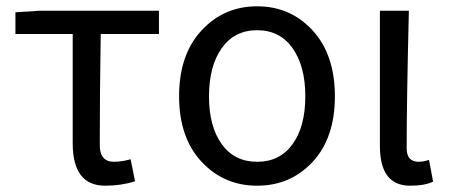

<svg xmlns="http://www.w3.org/2000/svg" viewBox="-20 -577 1427 610"><path d="M409 -1Q365 13 314 13Q211 13 211 -122V-469H29V-538L107 -543H485V-469H300Q297 -284 297 -116Q297 -63 342 -63Q366 -63 395 -71Z M973.5 -63Q903 13 797 13Q691 13 620 -63.5Q549 -140 549 -271.5Q549 -403 620 -480Q691 -557 797 -557Q903 -557 973.5 -480Q1044 -403 1044 -271Q1044 -139 973.5 -63ZM684.5 -119Q725 -63 797 -63Q869 -63 909.5 -119Q950 -175 950 -271Q950 -367 909.5 -424Q869 -481 797 -481Q725 -481 684.5 -424Q644 -367 644 -271Q644 -175 684.5 -119Z M1279 -543Q1272 -256 1272 -106Q1272 -63 1310 -63Q1325 -63 1343 -69L1356 0Q1330 13 1283 13Q1187 13 1187 -113V-543Z"/></svg>

Font: Swei Fan Sans CJK TC
Style: Regular
Weight: 400
Version: Version 2.130